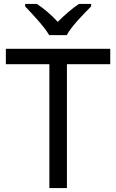

<svg xmlns="http://www.w3.org/2000/svg" viewBox="-20 -964 596 984"><path d="M232 -784H322C346 -829 409 -893 447 -931V-944H385C350 -921 312 -888 276 -852C243 -888 204 -921 169 -944H109V-931C145 -893 206 -829 232 -784ZM323 0V-635H545V-714H10V-635H233V0Z"/></svg>

Font: Noto Sans Brahmi
Style: Regular
Weight: 400
Designer: Monotype Design Team
Foundry: Monotype Imaging Inc.
Version: Version 2.004